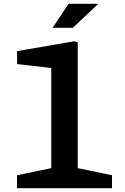

<svg xmlns="http://www.w3.org/2000/svg" viewBox="-20 -994 660 1014"><path d="M69.8 -68.5 283.2 -112.8 250.7 -56.6V-670.2L282.7 -631.2L70.2 -655.6V-724.1L372.7 -776L390.6 -770V-56.6L358 -112.8L571.5 -68.5V0H69.8ZM499.4 -974H342.3L257.6 -847.1H364.6Z"/></svg>

Font: Monaspace Xenon Var
Style: Regular
Weight: 400
Designer: Riley Cran and the Lettermatic Team
Version: Version 1.000 (Monaspace Xenon Var)